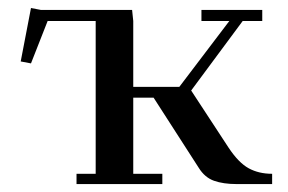

<svg xmlns="http://www.w3.org/2000/svg" viewBox="-20 -464 726 484"><path d="M32.2 -309.1 58.1 -443.8 83 -439H313L315.9 -411.1V-245.1H432.1L558.1 -411.1H487.8V-439H641.1V-411.1H591.8L461.9 -235.8L556.2 -91.8Q581.5 -53.7 606.9 -39.8Q632.3 -25.9 666 -25.9V0H576.2Q543 0 519.5 -8.3Q496.1 -16.6 481 -41L367.2 -217.8H315.9V-25.9H389.2V0H172.9V-25.9H221.2V-411.1H100.1L58.1 -304.2Z"/></svg>

Font: Dehuti
Style: Bold
Weight: 700
Version: Version 1.2